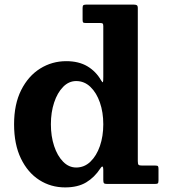

<svg xmlns="http://www.w3.org/2000/svg" viewBox="-20 -800 736 835"><path d="M201.3 -259.5Q201.3 -311.5 215.4 -354.1Q229.5 -396.7 254.4 -422.1Q279.3 -447.5 311.3 -447.5Q346.8 -447.5 373.2 -422.1Q399.7 -396.7 414.5 -354.1Q429.2 -311.5 429.2 -259.5Q429.2 -207.5 414.5 -164.9Q399.7 -122.3 373.2 -96.9Q346.8 -71.5 311.3 -71.5Q279.3 -71.5 254.4 -96.9Q229.5 -122.3 215.4 -164.9Q201.3 -207.5 201.3 -259.5ZM41.2 -259.5Q41.2 -172 71 -110.6Q100.7 -49.2 151 -17.1Q201.2 15 263.2 15Q318.5 15 354.9 -6.9Q391.2 -28.7 416.5 -67.7Q423.5 -78.2 426.4 -75.1Q429.2 -72 429.2 -61V-18Q429.2 -7 432 -3.5Q434.7 0 445.5 0H653.3Q663.8 0 666.5 -2.8Q669.3 -5.5 669.3 -16V-65.5Q669.3 -74.5 666.9 -77.3Q664.5 -80 655.5 -80H598.5Q586 -80 582.6 -83.3Q579.3 -86.5 579.3 -99.3V-764.7Q579.3 -774.7 574.8 -777.4Q570.3 -780 560.8 -780H356Q346.5 -780 342.9 -777.6Q339.2 -775.2 339.2 -765.7V-714.2Q339.2 -705.2 341.5 -702.6Q343.7 -700 352.5 -700H414.5Q423 -700 426.1 -697.9Q429.2 -695.7 429.2 -686.7V-466.5Q429.2 -446.3 427.7 -443Q426.2 -439.8 420 -450Q397.5 -489.5 359.9 -511.8Q322.2 -534 268.2 -534Q206.2 -534 154.7 -501.9Q103.2 -469.8 72.2 -408.4Q41.2 -347 41.2 -259.5Z"/></svg>

Font: Besley
Style: Regular
Weight: 400
Designer: Owen Earl
Foundry: indestructible type*
Version: Version 4.000